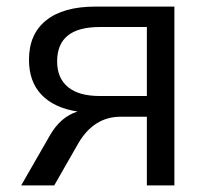

<svg xmlns="http://www.w3.org/2000/svg" viewBox="-20 -559 634 579"><path d="M130.9 -151.4Q163.1 -207 213.9 -222.7Q143.6 -233.4 105.5 -272.9Q67.4 -312.5 67.4 -378.9Q67.4 -456.1 119.1 -497.6Q170.9 -539.1 267.6 -539.1H505.9V0H422.9V-207H343.8Q263.7 -207 216.8 -127.9L143.6 0H43.9ZM152.3 -374Q152.3 -323.2 185.1 -296.4Q217.8 -269.5 280.3 -269.5H422.9V-477.5H280.3Q152.3 -477.5 152.3 -374Z"/></svg>

Font: Min Sans
Style: Regular
Weight: 400
Designer: Jinseong-Kim, NotoSansCJK, Nunito
Foundry: Jinseong-Kim
Version: Version 1.400;Glyphs 3.1.2 (3151)